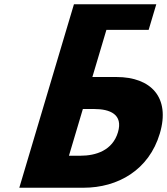

<svg xmlns="http://www.w3.org/2000/svg" viewBox="-20 -880 783 900"><path d="M70.5 0 290.8 -740 316.2 -825 326.6 -860H712.6L676.8 -740H478.8L413 -519H526C687 -519 779.8 -424 729.1 -254C678.2 -83 532.5 0 371.5 0ZM368.4 -369 303.2 -150H356.2C430.2 -150 507.6 -175 532.9 -260C557.9 -344 495.4 -369 421.4 -369Z"/></svg>

Font: Hussar
Style: BdOblThree
Weight: 700
Foundry: Cannot Into Space Fonts
Version: Version 2.00